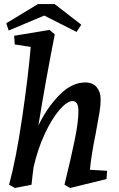

<svg xmlns="http://www.w3.org/2000/svg" viewBox="-20 -918 590 950"><path d="M132 -686 53 -698 50 -741 225 -770 251 -748Q203 -504 170 -297Q213 -386 274 -448Q335 -510 402 -510Q439 -510 458.5 -486.5Q478 -463 478 -427Q478 -397 472.5 -363.5Q467 -330 454 -260Q431 -147 425 -78L510 -73L507 -32L327 12L299 -4Q330 -130 349 -222Q368 -314 368 -368Q368 -418 339 -418Q312 -418 274 -374Q236 -330 201 -254.5Q166 -179 146 -90Q141 -54 136 -4L54 12L25 -4Q60 -133 90 -338Q120 -543 132 -686ZM199 -841 23 -767 11 -803 168 -898H250L382 -796L359 -760Z"/></svg>

Font: Andada Pro SemiBold
Style: Italic
Weight: 600
Italic angle: -6.99998°
Designer: Carolina Giovagnoli
Foundry: Huerta Tipografica
Version: Version 3.005